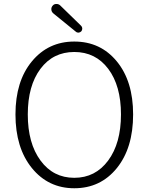

<svg xmlns="http://www.w3.org/2000/svg" viewBox="-20 -956 766 988"><path d="M362.3 12.7Q228.5 12.7 144 -91.3Q59.6 -195.3 59.6 -367.2Q59.6 -538.1 144 -640.1Q228.5 -742.2 362.3 -742.2Q497.1 -742.2 581.1 -640.1Q665 -538.1 665 -367.2Q665 -194.3 581.1 -90.8Q497.1 12.7 362.3 12.7ZM362.3 -41Q470.7 -41 536.6 -129.9Q602.5 -218.8 602.5 -367.2Q602.5 -514.6 537.1 -601.6Q471.7 -688.5 362.3 -688.5Q252.9 -688.5 188 -601.6Q123 -514.6 123 -367.2Q123 -218.8 188.5 -129.9Q253.9 -41 362.3 -41ZM398.4 -794.9Q392.6 -789.1 384.8 -788.1Q383.8 -788.1 382.8 -788.1Q375 -788.1 370.1 -793L254.9 -886.7Q244.1 -895.5 244.1 -909.2Q244.1 -918.9 251 -926.8Q257.8 -935.5 269.5 -935.5Q270.5 -935.5 271.5 -935.5Q281.2 -935.5 289.1 -928.7L396.5 -824.2Q403.3 -817.4 403.3 -808.6Q403.3 -800.8 398.4 -794.9Z"/></svg>

Font: Gen Jyuu Gothic Light
Style: Regular
Weight: 200
Designer: [Source Han Sans]
Ryoko NISHIZUKA  (kana & ideographs); Paul D. Hunt (Latin, Greek & Cyrillic); Wenlong ZHANG  (bopomofo
Version: Version 1.002.20150607